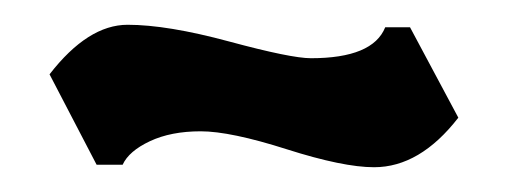

<svg xmlns="http://www.w3.org/2000/svg" viewBox="-20 -765 410 155"><path d="M282 -630Q257 -630 211.5 -644.5Q166 -659 142 -659Q118 -659 101 -651Q84 -643 79 -632H58L20 -705Q51 -745 83 -745Q115 -745 165 -731.5Q215 -718 231 -718Q281 -718 291 -743H311L350 -670Q319 -630 282 -630Z"/></svg>

Font: Pirata One
Style: Regular
Weight: 400
Designer: Rodrigo Fuenzalida, Nicolas Massi
Foundry: Rodrigo Fuenzalida, Nicolas Massi
Version: Version 1.001